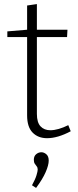

<svg xmlns="http://www.w3.org/2000/svg" viewBox="-20 -671 384 942"><path d="M211 7Q167 7 140 -20.5Q113 -48 113 -105V-498L123 -489H16V-517L123 -526L113 -515V-644L161 -651V-515L152 -525H311L309 -489H152L161 -498V-112Q161 -70 179 -51Q197 -32 227 -32Q246 -32 268.5 -38.5Q291 -45 315 -57L327 -27Q263 7 211 7ZM157 251 137 238Q153 209 159 189Q165 169 165 161Q165 151 160 145Q155 139 150.5 132Q146 125 146 113Q146 95 157.5 85.5Q169 76 183 76Q196 76 207.5 86Q219 96 219 117Q219 139 204 173.5Q189 208 157 251Z"/></svg>

Font: Bitter Thin Light
Style: Regular
Weight: 300
Version: Version 2.002